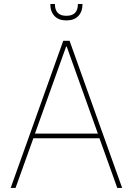

<svg xmlns="http://www.w3.org/2000/svg" viewBox="-20 -929 656 949"><path d="M32.7 0ZM583.8 0H559.7L471.6 -245.7H144.9L56.8 0H32.7L292.6 -727.3H323.9ZM463.8 -268.5 309.7 -698.9H306.8L152.7 -268.5ZM308.2 -828.1Q269.9 -828.1 249.3 -850Q228.7 -871.8 228.7 -909.1H251.4Q251.4 -850.9 308.2 -850.9Q365.1 -850.9 365.1 -909.1H387.8Q387.8 -871.8 367.2 -850Q346.6 -828.1 308.2 -828.1Z"/></svg>

Font: Linik Sans Thin
Style: Regular
Weight: 100
Designer: Fonts by Rasmus Andersson / Changes by Cristiano Sobral with parts from Marc Monis
Foundry: rsms
Version: Version 3.020; ttfautohint (v1.6)